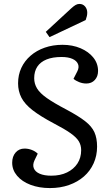

<svg xmlns="http://www.w3.org/2000/svg" viewBox="-20 -943 537 977"><path d="M474 -197Q474 -151 456.5 -112Q439 -73 407 -45Q375 -17 331 -1.5Q287 14 234 14Q179 14 135.5 -2.5Q92 -19 67 -48.5Q42 -78 42 -115Q42 -147 59.5 -167Q77 -187 105 -187Q124 -187 142 -180Q160 -173 172 -161L156 -128Q145 -105 152 -87Q159 -69 182 -59Q205 -49 241 -49Q287 -49 321 -65.5Q355 -82 374 -111Q393 -140 393 -179Q393 -204 381 -224Q369 -244 338.5 -265.5Q308 -287 254 -315Q186 -351 146 -382Q106 -413 89 -446Q72 -479 72 -519Q72 -562 88.5 -597.5Q105 -633 135.5 -659.5Q166 -686 207.5 -700.5Q249 -715 298 -715Q349 -715 390 -697.5Q431 -680 455 -650Q479 -620 479 -582Q479 -554 462.5 -536Q446 -518 419 -518Q401 -518 383 -525Q365 -532 354 -542L373 -579Q384 -600 377 -617Q370 -634 348.5 -643.5Q327 -653 293 -653Q248 -653 217 -640.5Q186 -628 170 -604Q154 -580 154 -545Q154 -517 168.5 -493Q183 -469 218.5 -444Q254 -419 317 -386Q379 -353 413 -326.5Q447 -300 460.5 -270Q474 -240 474 -197ZM343 -901Q355 -912 364.5 -917.5Q374 -923 384 -923Q402 -923 413 -910Q424 -897 424 -878Q424 -870 422 -861Q420 -852 416 -841L232 -754L213 -781Z"/></svg>

Font: Literata
Style: Italic
Weight: 400
Italic angle: -2°
Designer: Latin by Veronika Burian and Jose Scaglione. Greek by Irene Vlachou. Cyrillic by Vera Evstafieva
Foundry: TypeTogether
Version: Version 3.103;gftools[0.9.29]